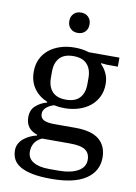

<svg xmlns="http://www.w3.org/2000/svg" viewBox="-101 -792 754 1068"><g transform="rotate(10 276.5 -258.0)"><path d="M265 212Q202 212 159 203.5Q116 195 89 179Q62 163 50.5 140.5Q39 118 39 90Q39 70 48 53Q57 36 72 23.5Q87 11 106 2Q125 -7 146 -12V-16Q114 -26 97 -48Q80 -70 80 -104Q80 -146 107 -169.5Q134 -193 169 -202V-206Q121 -226 93.5 -265Q66 -304 66 -359Q66 -399 81 -430.5Q96 -462 123 -484Q150 -506 187 -518Q224 -530 268 -530Q312 -530 350 -518H522V-467H461L427 -470V-466Q447 -446 459.5 -419.5Q472 -393 472 -359Q472 -319 456.5 -287.5Q441 -256 414 -234Q387 -212 349.5 -200Q312 -188 268 -188Q238 -188 211 -194Q187 -188 168.5 -172.5Q150 -157 150 -136Q150 -112 169 -101.5Q188 -91 230 -91H348Q440 -91 483 -55Q526 -19 526 47Q526 123 460.5 167.5Q395 212 265 212ZM269 -236Q321 -236 346.5 -264Q372 -292 372 -341V-377Q372 -426 346.5 -454Q321 -482 269 -482Q217 -482 191.5 -454Q166 -426 166 -377V-341Q166 -292 191.5 -264Q217 -236 269 -236ZM122 83Q122 121 154.5 140.5Q187 160 245 160H295Q367 160 407 137Q447 114 447 73Q447 36 421.5 18Q396 0 335 0H176Q147 14 134.5 35Q122 56 122 83ZM269 -613Q243 -613 227.5 -629Q212 -645 212 -669V-672Q212 -696 227.5 -712Q243 -728 269 -728Q295 -728 310.5 -712Q326 -696 326 -672V-669Q326 -645 310.5 -629Q295 -613 269 -613Z"/></g></svg>

Font: IBM Plex Serif Text
Style: Regular
Weight: 450
Designer: Mike Abbink, Paul van der Laan, Pieter van Rosmalen
Foundry: Bold Monday
Version: Version 3.001